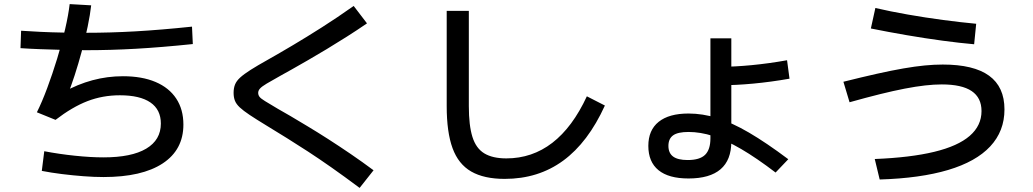

<svg xmlns="http://www.w3.org/2000/svg" viewBox="-20 -823 5040 937"><path d="M485 41Q440 41 387.5 37Q335 33 282.5 26.5Q230 20 184 11L196 -85Q269 -71 346 -63Q423 -55 485 -55Q622 -55 693.5 -97.5Q765 -140 765 -220Q765 -288 714 -323Q663 -358 565 -358Q481 -358 407 -329.5Q333 -301 251 -238L160 -275Q185 -325 210.5 -393.5Q236 -462 259 -537Q282 -612 298 -681.5Q314 -751 320 -803L425 -797Q420 -752 408 -694Q396 -636 379.5 -574.5Q363 -513 344.5 -456Q326 -399 308 -355L289 -373Q359 -412 431.5 -431.5Q504 -451 580 -451Q673 -451 739 -423Q805 -395 840 -342Q875 -289 875 -215Q875 -92 774 -25.5Q673 41 485 41ZM399 -578Q346 -578 288.5 -579.5Q231 -581 177 -583Q123 -585 80 -588L83 -673Q125 -670 178.5 -667.5Q232 -665 289.5 -664Q347 -663 400 -663Q518 -663 641 -670Q764 -677 917 -693L921 -608Q767 -592 642.5 -585Q518 -578 399 -578Z M1735 94Q1660 38 1598 -5.5Q1536 -49 1483 -83.5Q1430 -118 1381 -148.5Q1332 -179 1281 -210Q1230 -241 1198.5 -262Q1167 -283 1150 -299Q1133 -315 1126.5 -331.5Q1120 -348 1120 -370Q1120 -393 1127 -410.5Q1134 -428 1152 -444.5Q1170 -461 1203 -482Q1236 -503 1288 -532Q1343 -563 1409.5 -602.5Q1476 -642 1551.5 -690Q1627 -738 1706 -794L1771 -709Q1723 -676 1672.5 -644Q1622 -612 1574 -583Q1526 -554 1482.5 -529Q1439 -504 1404.5 -484.5Q1370 -465 1348 -453Q1305 -429 1281.5 -415Q1258 -401 1249 -391Q1240 -381 1240 -370Q1240 -359 1246.5 -350.5Q1253 -342 1273.5 -329.5Q1294 -317 1336 -292Q1360 -279 1397 -257Q1434 -235 1481.5 -206.5Q1529 -178 1582 -144Q1635 -110 1691.5 -71.5Q1748 -33 1803 8Z M2443 50Q2342 50 2279.5 14Q2217 -22 2188.5 -100Q2160 -178 2160 -305V-770H2268V-305Q2268 -211 2285.5 -155Q2303 -99 2343.5 -74.5Q2384 -50 2451 -50Q2577 -50 2675.5 -126Q2774 -202 2844 -353L2932 -308Q2850 -128 2728.5 -39Q2607 50 2443 50Z M3340 48Q3243 48 3193.5 7.5Q3144 -33 3144 -111Q3144 -188 3194.5 -228.5Q3245 -269 3340 -269Q3409 -269 3480 -247Q3551 -225 3635 -176Q3719 -127 3827 -46L3765 19Q3672 -52 3597.5 -95.5Q3523 -139 3460.5 -159Q3398 -179 3340 -179Q3288 -179 3265 -162.5Q3242 -146 3242 -111Q3242 -76 3265 -59Q3288 -42 3336 -42Q3395 -42 3421 -67.5Q3447 -93 3447 -148V-211V-636H3549V-132Q3549 -42 3496.5 3Q3444 48 3340 48ZM3494 -497Q3564 -497 3647.5 -505Q3731 -513 3821 -529L3833 -439Q3742 -423 3656.5 -415Q3571 -407 3498 -407Z M4249 -47Q4423 -54 4539 -82Q4655 -110 4712.5 -160Q4770 -210 4770 -281Q4770 -346 4722 -378.5Q4674 -411 4576 -411Q4539 -411 4494.5 -406Q4450 -401 4395.5 -390.5Q4341 -380 4274.5 -363.5Q4208 -347 4126 -324L4096 -424Q4188 -447 4259.5 -463Q4331 -479 4388.5 -489Q4446 -499 4492.5 -503.5Q4539 -508 4581 -508Q4732 -508 4807 -453.5Q4882 -399 4882 -289Q4882 -183 4812.5 -108.5Q4743 -34 4607 6.5Q4471 47 4273 53ZM4734 -607Q4665 -613 4579.5 -624.5Q4494 -636 4404 -651.5Q4314 -667 4230 -684L4252 -784Q4325 -767 4410.5 -752Q4496 -737 4582.5 -725.5Q4669 -714 4744 -707Z"/></svg>

Font: M PLUS 2 Thin Medium
Style: Regular
Weight: 500
Version: Version 1.001